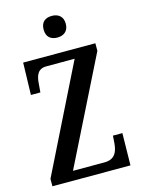

<svg xmlns="http://www.w3.org/2000/svg" viewBox="-135 -1003 796 1079"><g transform="rotate(-15 262.5 -463.0)"><path d="M276 -800C311 -800 341 -819 341 -863C341 -908 311 -926 276 -926C239 -926 212 -908 212 -863C212 -819 239 -800 276 -800ZM32 0H486L489 -187H434L431 -144C427 -96 412 -54 349 -54H166L473 -670V-714H53L48 -527H103L107 -575C110 -623 123 -660 173 -660H338L32 -43Z"/></g></svg>

Font: Noto Serif Armenian ExtraCondensed SemiBold
Style: Regular
Weight: 600
Width: 2
Designer: Monotype Design Team
Foundry: Monotype Imaging Inc.
Version: Version 2.008